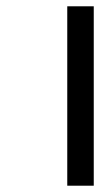

<svg xmlns="http://www.w3.org/2000/svg" viewBox="-20 -589 331 616"><path d="M195.8 6.8V-568.8H280.8V6.8Z"/></svg>

Font: Linear Smooth
Style: Bold
Weight: 700
Designer: Philipp H. Poll, Flanker
Foundry: Philipp H. Poll, reworked by Flanker
Version: Version 1.061 | FøM Fix